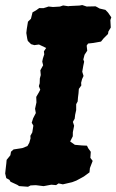

<svg xmlns="http://www.w3.org/2000/svg" viewBox="-55 -705 453 747"><path d="M54 21.6 19.4 19 12.6 14.4 -14.2 2 -18.2 -5.2 -30.6 -12 -34.8 -30 -33.2 -45.2 -30.4 -69.6 -29.2 -83 -14.6 -101 -12.2 -114.8 -2.2 -123.6 31.6 -128.8 51.8 -136.8 59 -149.6 63.8 -166.6 63.2 -176.6 70.6 -189.8 74.8 -216.2 68.4 -227.4 73.8 -244.6 84.4 -265.2 81.4 -281.8 86.8 -306.6 86 -328 96.6 -346.2 101.6 -356 96.2 -369.8 99.4 -381 100 -399.6 103.6 -413 102 -431.6 112.8 -451 109.4 -465.4 111.8 -477.2 117.2 -493.6 115.8 -505.2 124.6 -518.4 96.6 -531.8 78.6 -529.4 65.8 -533.2 53.2 -545.8 51 -554.4 47.4 -576.6 49.2 -592.2 53.8 -620.6 65.4 -632 71.6 -657 85.4 -664.8 97.6 -673.6 113.6 -673.2 134.2 -679.6 151 -677.8 178 -679.4 190.6 -683.8 210.6 -680.8 216.2 -681.6 254.4 -683.4 264.8 -685.4 282.2 -679.6 317 -680.4 332.6 -671.8 355.2 -666.6 365.2 -656.2 378 -637.6 374.4 -626.8 376 -597.8 366.8 -582.6 365.2 -572.8 347.8 -555.4 338 -543.2 308.8 -538 287.6 -535.6 282.2 -527.6 284.4 -507.8 274 -492 269.2 -473.8 272.4 -465 269 -449 265 -426 270 -409.4 264.4 -397.4 260.6 -382.8 261.4 -372.6 251.8 -359.2 250.4 -341.6 248.4 -325.8 247.2 -310.4 241.4 -299.6V-276.6L237.4 -258.8L235.6 -243.4L228.6 -230.8L233.4 -215.8L228.4 -190.6L228.2 -174.8L218 -154.6L236.2 -141.6L262.4 -139.2L283.4 -138.2L288 -128.6L298.2 -114.4L296.6 -90.8L305.6 -79L294.8 -51.2L293.2 -34.4L271.4 -18.4L260.6 -12.4L242 -2.4L225.8 3.8L189.6 12.2L172.8 8.6L163.2 15.2L144.6 13.6L114.6 19.2L84.2 15.4L64 16.4Z"/></svg>

Font: Winky Rough
Style: Italic
Weight: 400
Italic angle: -8.97852°
Designer: Simon Atzbach
Foundry: typofactur
Version: Version 1.206